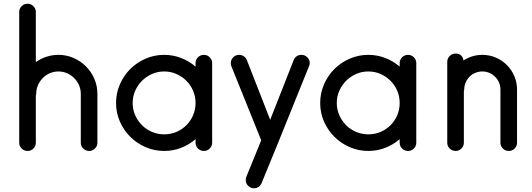

<svg xmlns="http://www.w3.org/2000/svg" viewBox="-20 -794 2852 1029"><path d="M458 15Q439 15 426 2Q413 -11 413 -29V-291Q413 -316 403.5 -337.5Q394 -359 377.5 -375.5Q361 -392 339.5 -401.5Q318 -411 293 -411Q269 -411 247 -401.5Q225 -392 209 -375.5Q193 -359 183.5 -337.5Q174 -316 174 -291Q174 -287 172 -283V-29Q172 -11 159 2Q146 15 128 15Q109 15 96 2Q83 -11 83 -29V-730Q83 -748 96 -761Q109 -774 128 -774Q146 -774 159 -761Q172 -748 172 -730V-461Q198 -480 229.5 -490Q261 -500 293 -500Q336 -500 374 -483.5Q412 -467 440.5 -438.5Q469 -410 485.5 -372Q502 -334 502 -291V-29Q502 -11 489 2Q476 15 458 15Z M1073 15Q1054 15 1041 2Q1028 -11 1028 -29V-48Q993 -18 950 -1.5Q907 15 860 15Q807 15 760 -5.5Q713 -26 678 -61Q643 -96 622.5 -142.5Q602 -189 602 -242Q602 -295 622.5 -342Q643 -389 678 -424Q713 -459 760 -479.5Q807 -500 860 -500Q907 -500 950 -483.5Q993 -467 1028 -437V-456Q1028 -474 1041 -487Q1054 -500 1073 -500Q1091 -500 1104 -487Q1117 -474 1117 -456V-29Q1117 -11 1104 2Q1091 15 1073 15ZM860 -411Q825 -411 794.5 -397.5Q764 -384 741 -361Q718 -338 704.5 -307.5Q691 -277 691 -242Q691 -207 704.5 -176.5Q718 -146 741 -123Q764 -100 794.5 -87Q825 -74 860 -74Q895 -74 925.5 -87Q956 -100 979 -123Q1002 -146 1015 -176.5Q1028 -207 1028 -242Q1028 -277 1015 -307.5Q1002 -338 979 -361Q956 -384 925.5 -397.5Q895 -411 860 -411Z M1636 -439 1469 -25 1382 187Q1377 200 1366 207.5Q1355 215 1341 215Q1323 215 1310 202Q1297 189 1297 171Q1297 162 1300 154L1380 -42L1220 -439Q1217 -446 1217 -456Q1217 -474 1230 -487Q1243 -500 1261 -500Q1275 -500 1286.5 -492.5Q1298 -485 1303 -472L1428 -152L1554 -472Q1559 -485 1570 -492.5Q1581 -500 1595 -500Q1614 -500 1627 -487Q1640 -474 1640 -456Q1640 -446 1636 -439Z M2167 15Q2148 15 2135 2Q2122 -11 2122 -29V-48Q2087 -18 2044 -1.5Q2001 15 1954 15Q1901 15 1854 -5.5Q1807 -26 1772 -61Q1737 -96 1716.5 -142.5Q1696 -189 1696 -242Q1696 -295 1716.5 -342Q1737 -389 1772 -424Q1807 -459 1854 -479.5Q1901 -500 1954 -500Q2001 -500 2044 -483.5Q2087 -467 2122 -437V-456Q2122 -474 2135 -487Q2148 -500 2167 -500Q2185 -500 2198 -487Q2211 -474 2211 -456V-29Q2211 -11 2198 2Q2185 15 2167 15ZM1954 -411Q1919 -411 1888.5 -397.5Q1858 -384 1835 -361Q1812 -338 1798.5 -307.5Q1785 -277 1785 -242Q1785 -207 1798.5 -176.5Q1812 -146 1835 -123Q1858 -100 1888.5 -87Q1919 -74 1954 -74Q1989 -74 2019.5 -87Q2050 -100 2073 -123Q2096 -146 2109 -176.5Q2122 -207 2122 -242Q2122 -277 2109 -307.5Q2096 -338 2073 -361Q2050 -384 2019.5 -397.5Q1989 -411 1954 -411Z M2464 -470Q2511 -500 2565 -500Q2603 -500 2637 -485.5Q2671 -471 2696.5 -445.5Q2722 -420 2736.5 -386Q2751 -352 2751 -314V-29Q2751 -11 2738 2Q2725 15 2707 15Q2688 15 2675 2Q2662 -11 2662 -29V-314Q2662 -334 2654.5 -351.5Q2647 -369 2633.5 -382.5Q2620 -396 2602.5 -403.5Q2585 -411 2565 -411Q2545 -411 2527 -403.5Q2509 -396 2496 -382.5Q2483 -369 2475.5 -351.5Q2468 -334 2468 -314Q2468 -311 2466 -305V-29Q2466 -11 2453 2Q2440 15 2422 15Q2403 15 2390 2Q2377 -11 2377 -29V-462Q2377 -481 2390 -494Q2403 -507 2422 -507Q2458 -507 2464 -470Z"/></svg>

Font: Hanken
Style: Book
Weight: 400
Designer: Alfredo Marco Pradil
Foundry: Hanken Design Co.
Version: Version 2.06 2014